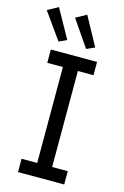

<svg xmlns="http://www.w3.org/2000/svg" viewBox="-154 -1026 704 1089"><g transform="rotate(15 198.0 -482.0)"><path d="M68.4 -78.1H160.2V-641.6H68.4V-719.7H339.8V-641.6H248V-78.1H339.8V0H68.4ZM-11.7 -929.7 50.8 -963.9 144.5 -795.9 98.6 -774.4ZM154.3 -929.7 216.8 -963.9 308.6 -795.9 260.7 -774.4Z"/></g></svg>

Font: Reddit Sans Fudge
Style: Regular
Weight: 400
Designer: Stephen Hutchings
Foundry: Reddit
Version: Version 1.011